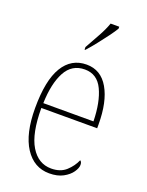

<svg xmlns="http://www.w3.org/2000/svg" viewBox="-146 -839 704 921"><g transform="rotate(20 206.0 -378.0)"><path d="M223 10Q145 10 99 -60.5Q53 -131 53 -262Q53 -403 95 -472.5Q137 -542 215 -542Q288 -542 327 -474.5Q366 -407 366 -291V-272H81Q81 -142 119.5 -78.5Q158 -15 224 -15Q271 -15 299.5 -41Q328 -67 342 -100Q351 -95 351 -79Q351 -63 336.5 -42Q322 -21 293.5 -5.5Q265 10 223 10ZM338 -297Q336 -395 307 -456Q278 -517 215 -517Q149 -517 117 -457.5Q85 -398 82 -297ZM180 -619Q202 -659 222.5 -695.5Q243 -732 255 -766H299V-756Q289 -739 269 -712Q249 -685 226.5 -656.5Q204 -628 184 -606H180Z"/></g></svg>

Font: Noto Serif Ethiopic Condensed Thin
Style: Regular
Weight: 100
Width: 3
Designer: Monotype Design Team
Foundry: Monotype Imaging Inc.
Version: Version 2.102; ttfautohint (v1.8.4.7-5d5b)